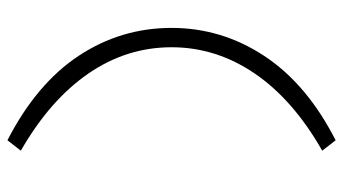

<svg xmlns="http://www.w3.org/2000/svg" viewBox="-223 -516 922 516"><g transform="rotate(-90 238.0 -258.0)"><path d="M119 183 91 147Q228 69 298.5 -34.5Q369 -138 369 -258Q369 -379 298 -482Q227 -585 91 -663L119 -699Q271 -621 346 -507.5Q421 -394 421 -258Q421 -123 345.5 -8.5Q270 106 119 183Z"/></g></svg>

Font: Lexend Exa ExtraLight
Style: Regular
Weight: 250
Designer: Bonnie Shaver-Troup, Thomas Jockin
Foundry: Lexend
Version: Version 1.007